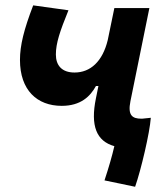

<svg xmlns="http://www.w3.org/2000/svg" viewBox="-20 -548 626 723"><path d="M488.8 155.3C511.2 91.3 543.9 -47.9 547.9 -104.5C543.5 -104 538.6 -103.5 534.2 -103C534.2 -103 533.7 -103 533.7 -103C527.3 -102.1 521.5 -101.6 515.6 -101.1C514.6 -101.1 513.2 -101.1 512.2 -101.1C478 -101.1 460.4 -113.8 471.2 -167L542.5 -517.6H410.6L385.7 -397C366.2 -316.4 320.3 -274.9 260.7 -274.9C211.9 -274.9 190.4 -302.7 190.4 -342.8C190.4 -385.3 205.6 -430.2 237.8 -509.3L105 -527.8C70.3 -437.5 55.2 -377.4 55.2 -322.3C55.2 -208.5 119.6 -149.4 212.4 -149.4C284.2 -149.4 319.8 -185.1 341.3 -224.1H350.6L341.3 -178.2C319.8 -73.7 343.3 -16.6 410.6 2.4C401.9 40 389.6 82.5 373.5 131.3Z"/></svg>

Font: Cascadia Mono NF
Style: Bold Italic
Weight: 700
Italic angle: -10°
Monospace: yes
Designer: Aaron Bell
Foundry: Saja Typeworks
Version: Version 2404.023